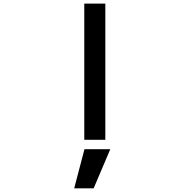

<svg xmlns="http://www.w3.org/2000/svg" viewBox="-20 -771 1040 1060"><path d="M389.6 268.6 446.3 52.7H588.9L497.1 268.6ZM445.3 1V-751H561.5V1Z"/></svg>

Font: GenEi Gothic M SemiBold
Style: Regular
Weight: 500
Designer: o_tamon (Modified); [Source Han Sans]
Ryoko NISHIZUKA  (kana & ideographs); Paul D. Hunt (Latin, Greek & Cyrillic); Wenl
Version: Version 1.1a;Original Version 1.004